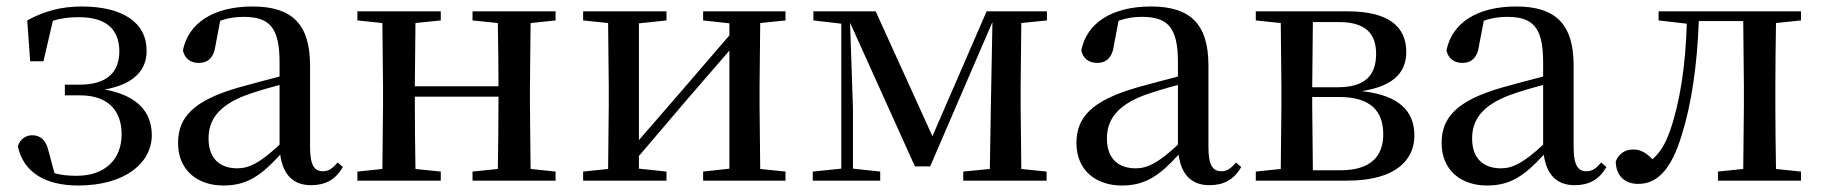

<svg xmlns="http://www.w3.org/2000/svg" viewBox="-20 -557 5618 592"><path d="M221 15C366 15 448 -55 448 -140C448 -210 406 -262 303 -281C397 -298 433 -344 432 -402C432 -486 360 -537 232 -537C170 -537 116 -523 64 -494L73 -368H114L143 -493C168 -501 193 -504 223 -504C305 -504 347 -469 348 -400C348 -333 309 -296 225 -296H180V-263H227C318 -263 355 -211 355 -143C355 -64 302 -15 217 -15C191 -15 169 -17 148 -23L130 -90C122 -127 103 -140 79 -140C61 -140 42 -129 35 -106C52 -25 121 15 221 15Z M939 14C983 14 1015 -3 1037 -42L1021 -56C1004 -36 992 -29 976 -29C950 -29 936 -46 936 -104V-355C936 -483 880 -537 759 -537C638 -537 561 -486 544 -402C549 -377 567 -363 593 -363C620 -363 640 -378 645 -420L659 -493C684 -502 707 -505 730 -505C809 -505 842 -475 842 -365V-321C800 -310 754 -298 715 -287C577 -247 529 -196 529 -116C529 -32 589 15 669 15C743 15 786 -17 844 -80C852 -21 882 14 939 14ZM842 -111C782 -55 748 -38 712 -38C658 -38 623 -68 623 -130C623 -189 656 -232 737 -263C767 -274 804 -285 842 -295Z M1437 -494 1515 -486C1516 -432 1517 -351 1517 -291H1259L1261 -486L1339 -494V-522H1082V-494L1159 -486L1161 -292V-230L1159 -36L1082 -28V0H1339V-28L1261 -36C1260 -92 1259 -179 1259 -259H1517C1517 -179 1516 -92 1515 -36L1437 -28V0H1693V-28L1616 -36L1614 -230V-292L1616 -486L1693 -494V-522H1437Z M2148 -494 2229 -485V-448L2074 -268L1950 -125V-485L2035 -494V-522H1778V-494L1855 -486L1857 -292V-230L1855 -36L1778 -28V0H2035V-28L1950 -37V-76L2100 -252L2229 -401V-37L2148 -28V0H2402V-28L2324 -36L2322 -230V-292L2324 -486L2402 -494V-522H2148Z M2574 0H2694V-28L2610 -37V-222L2601 -487L2801 -44H2848L3040 -489L3035 -220L3032 -36L2950 -28V0H3207V-28L3129 -36L3127 -230V-292L3129 -486L3208 -494V-522H3022L2855 -137L2680 -522H2488V-494L2574 -484V-37L2486 -28V0Z M3709 14C3753 14 3785 -3 3807 -42L3791 -56C3774 -36 3762 -29 3746 -29C3720 -29 3706 -46 3706 -104V-355C3706 -483 3650 -537 3529 -537C3408 -537 3331 -486 3314 -402C3319 -377 3337 -363 3363 -363C3390 -363 3410 -378 3415 -420L3429 -493C3454 -502 3477 -505 3500 -505C3579 -505 3612 -475 3612 -365V-321C3570 -310 3524 -298 3485 -287C3347 -247 3299 -196 3299 -116C3299 -32 3359 15 3439 15C3513 15 3556 -17 3614 -80C3622 -21 3652 14 3709 14ZM3612 -111C3552 -55 3518 -38 3482 -38C3428 -38 3393 -68 3393 -130C3393 -189 3426 -232 3507 -263C3537 -274 3574 -285 3612 -295Z M3928 0H4133C4288 0 4341 -67 4341 -139C4341 -213 4296 -263 4179 -276C4287 -293 4316 -342 4316 -397C4316 -473 4264 -522 4136 -522H3852V-494L3929 -486L3931 -292V-230L3929 -36L3852 -28V0ZM4028 -489H4108C4190 -489 4223 -454 4223 -391C4223 -322 4186 -288 4105 -288H4026ZM4026 -258H4108C4207 -258 4245 -214 4245 -143C4245 -72 4203 -32 4113 -32H4028L4026 -230Z M4835 14C4879 14 4911 -3 4933 -42L4917 -56C4900 -36 4888 -29 4872 -29C4846 -29 4832 -46 4832 -104V-355C4832 -483 4776 -537 4655 -537C4534 -537 4457 -486 4440 -402C4445 -377 4463 -363 4489 -363C4516 -363 4536 -378 4541 -420L4555 -493C4580 -502 4603 -505 4626 -505C4705 -505 4738 -475 4738 -365V-321C4696 -310 4650 -298 4611 -287C4473 -247 4425 -196 4425 -116C4425 -32 4485 15 4565 15C4639 15 4682 -17 4740 -80C4748 -21 4778 14 4835 14ZM4738 -111C4678 -55 4644 -38 4608 -38C4554 -38 4519 -68 4519 -130C4519 -189 4552 -232 4633 -263C4663 -274 4700 -285 4738 -295Z M5354 0H5533V-28L5456 -36C5455 -92 5454 -175 5454 -230V-292C5454 -346 5455 -430 5456 -486L5533 -494V-522H5094V-494L5181 -484C5177 -354 5160 -242 5129 -153C5114 -111 5098 -86 5075 -66C5056 -86 5038 -96 5017 -96C4991 -96 4973 -85 4962 -60C4962 -15 4990 10 5031 10C5086 10 5132 -28 5166 -143C5195 -235 5213 -355 5218 -492H5355L5357 -292V-230L5355 -36L5277 -28V0Z"/></svg>

Font: Noto Serif JP Medium
Style: Regular
Weight: 500
Designer: Ryoko NISHIZUKA 西塚涼子 (kana & ideographs); Frank Grießhammer (Latin, Greek & Cyrillic); Wenlong ZHANG 张文龙 (bopomofo); San
Foundry: Adobe
Version: Version 2.001;hotconv 1.1.0;makeotfexe 2.6.0